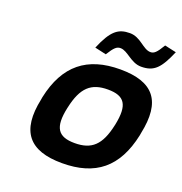

<svg xmlns="http://www.w3.org/2000/svg" viewBox="-126 -801 873 920"><g transform="rotate(20 310.0 -340.5)"><path d="M93 -256 91 -244C54 -70 121 9 289 9C459 9 557 -70 594 -244L596 -256C633 -430 569 -509 399 -509C231 -509 130 -430 93 -256ZM223 -248 224 -252C247 -359 291 -398 376 -398C462 -398 488 -359 466 -252L465 -248C442 -141 399 -102 313 -102C228 -102 200 -141 223 -248ZM250 -566 308 -553C334 -595 346 -605 365 -605C402 -605 434 -555 487 -555C553 -555 581 -586 620 -677L561 -690C535 -646 523 -636 505 -636C467 -636 438 -688 383 -688C324 -688 291 -664 250 -566Z"/></g></svg>

Font: LT Wave Text Bold Italic
Style: Regular
Weight: 700
Designer: Daniel Lyons
Version: Version 2.5 (Glyphs App)